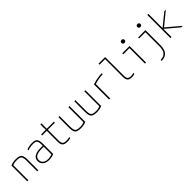

<svg xmlns="http://www.w3.org/2000/svg" viewBox="364 -2397 4272 4272"><g transform="rotate(-45 2500.0 -261.0)"><path d="M76 -498Q112 -515 152 -522.5Q192 -530 242 -530Q312 -530 351.5 -513Q391 -496 407.5 -454.5Q424 -413 424 -340V0H390V-339Q390 -402 377.5 -436.5Q365 -471 333 -484.5Q301 -498 242 -498Q213 -498 187.5 -495Q162 -492 140 -485.5Q118 -479 95 -467L110 -490V0H76Z M756 10Q665 10 611 -34.5Q557 -79 557 -155Q557 -235 622.5 -276Q688 -317 818 -317H897V-286H819Q591 -286 591 -155Q591 -93 635.5 -57Q680 -21 756 -21Q792 -21 830.5 -29.5Q869 -38 894 -51L880 -26V-340Q880 -403 869.5 -438Q859 -473 831.5 -485.5Q804 -498 752 -498Q720 -498 689.5 -494.5Q659 -491 632 -483.5Q605 -476 583 -465V-499Q616 -513 661.5 -521.5Q707 -530 754 -530Q816 -530 850.5 -513Q885 -496 899.5 -454.5Q914 -413 914 -340V-22Q886 -8 842 1Q798 10 756 10Z M1331 10Q1248 10 1212.5 -25Q1177 -60 1177 -142V-488H1031V-520H1177V-690H1211V-520H1433V-488H1211V-146Q1211 -76 1238.5 -49Q1266 -22 1335 -22Q1362 -22 1386 -26Q1410 -30 1433 -38V-5Q1407 3 1382.5 6.5Q1358 10 1331 10Z M1758 10Q1689 10 1649 -7Q1609 -24 1592.5 -65.5Q1576 -107 1576 -180V-520H1610V-181Q1610 -119 1623 -84Q1636 -49 1668 -35.5Q1700 -22 1758 -22Q1789 -22 1813.5 -25Q1838 -28 1860.5 -35Q1883 -42 1905 -53L1890 -30V-520H1924V-22Q1855 10 1758 10Z M2258 10Q2189 10 2149 -7Q2109 -24 2092.5 -65.5Q2076 -107 2076 -180V-520H2110V-181Q2110 -119 2123 -84Q2136 -49 2168 -35.5Q2200 -22 2258 -22Q2289 -22 2313.5 -25Q2338 -28 2360.5 -35Q2383 -42 2405 -53L2390 -30V-520H2424V-22Q2355 10 2258 10Z M2650 -475Q2696 -492 2748.5 -504Q2801 -516 2852.5 -523Q2904 -530 2948 -530V-498Q2888 -498 2813.5 -484.5Q2739 -471 2675 -448L2685 -466V0H2650Z M3361 10Q3286 10 3254.5 -25Q3223 -60 3223 -142V-698H3048V-730H3257V-146Q3257 -76 3281 -49Q3305 -22 3366 -22Q3391 -22 3411.5 -26Q3432 -30 3452 -38V-5Q3429 3 3407.5 6.5Q3386 10 3361 10Z M3780 0V-488H3585V-520H3814V0ZM3784 -647Q3762 -647 3748.5 -660Q3735 -673 3735 -695Q3735 -717 3748.5 -729.5Q3762 -742 3784 -742Q3806 -742 3819.5 -729.5Q3833 -717 3833 -695Q3833 -673 3819.5 -660Q3806 -647 3784 -647Z M4085 188Q4183 188 4231.5 131Q4280 74 4280 -40V-488H4085V-520H4314V-41Q4314 88 4256.5 154Q4199 220 4085 220ZM4284 -647Q4262 -647 4248.5 -660Q4235 -673 4235 -695Q4235 -717 4248.5 -729.5Q4262 -742 4284 -742Q4306 -742 4319.5 -729.5Q4333 -717 4333 -695Q4333 -673 4319.5 -660Q4306 -647 4284 -647Z M4582 0V-730H4616V-286H4620L4908 -520H4956L4650 -270L4969 0H4922L4620 -254H4616V0Z"/></g></svg>

Font: M PLUS 1 Code ExtraLight
Style: Regular
Weight: 250
Designer: Coji Morishita
Foundry: UNDERFOREST DESIGN
Version: Version 1.002